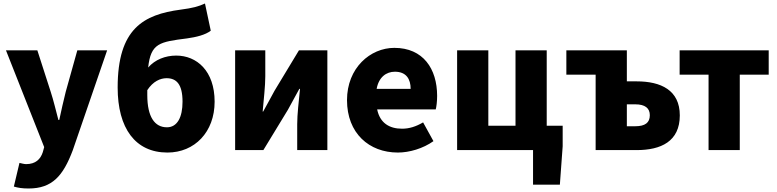

<svg xmlns="http://www.w3.org/2000/svg" viewBox="-20 -856 4434 1095"><path d="M143 219C278 219 340 147 395 1L591 -569H421L355 -333C342 -279 329 -226 318 -172H313C298 -228 286 -281 269 -333L193 -569H14L232 -17L224 12C211 52 183 80 129 80C116 80 101 75 91 73L59 208C83 215 106 219 143 219Z M935 14C1090 14 1204 -103 1204 -276C1204 -452 1102 -539 985 -539C923 -539 864 -516 825 -471C840 -610 890 -617 1047 -637C1098 -644 1152 -657 1182 -681L1149 -836C1112 -819 1079 -810 1010 -801C799 -773 651 -693 651 -357C651 -124 752 14 935 14ZM820 -342C853 -392 894 -410 930 -410C986 -410 1021 -376 1021 -276C1021 -187 991 -130 932 -130C863 -130 820 -188 820 -314Z M1321 0H1482L1622 -230C1640 -262 1668 -315 1687 -349H1691C1684 -279 1675 -204 1675 -148V0H1847V-569H1685L1546 -339C1529 -306 1499 -254 1481 -220H1478C1484 -289 1493 -365 1493 -421V-569H1321Z M2249 14C2315 14 2393 -9 2452 -51L2393 -158C2352 -134 2314 -122 2273 -122C2201 -122 2147 -154 2131 -232H2465C2469 -246 2473 -277 2473 -309C2473 -464 2393 -583 2229 -583C2092 -583 1959 -469 1959 -285C1959 -96 2085 14 2249 14ZM2128 -349C2140 -416 2183 -447 2232 -447C2297 -447 2322 -405 2322 -349Z M3020 197H3173L3189 -22V-139H3098V-569H2920V-139H2765V-569H2587V0H3020Z M3377 0H3611C3749 0 3857 -49 3857 -198C3857 -342 3749 -392 3611 -392H3555V-569H3210V-430H3377ZM3555 -136V-261H3603C3659 -261 3686 -239 3686 -199C3686 -156 3659 -136 3603 -136Z M4021 0H4199V-430H4364V-569H3856V-430H4021Z"/></svg>

Font: Noto Sans CJK HK Black
Style: Regular
Weight: 900
Designer: Ryoko NISHIZUKA 西塚涼子 (kana, bopomofo & ideographs); Paul D. Hunt (Latin, Greek & Cyrillic); Sandoll Communications 산돌커뮤니
Foundry: Adobe
Version: Version 2.004;hotconv 1.0.118;makeotfexe 2.5.65603